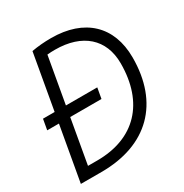

<svg xmlns="http://www.w3.org/2000/svg" viewBox="-164 -830 914 956"><g transform="rotate(-30 293.0 -351.5)"><path d="M15.6 -314.9H83L27.3 0H146C409.7 0 565.4 -154.3 565.4 -416.5C565.4 -596.7 452.6 -703.1 261.7 -703.1C221.7 -703.1 184.1 -699.7 149.4 -693.4L93.3 -375.5H26.4ZM103 -60.1 147.9 -314.9H327.6L338.4 -375.5H158.2L205.1 -641.1C219.7 -642.6 234.9 -643.1 249.5 -643.1C406.2 -643.1 499.5 -560.5 499.5 -420.9C499.5 -193.8 371.6 -60.1 156.2 -60.1Z"/></g></svg>

Font: Cascadia Code NF Light
Style: Italic
Weight: 300
Italic angle: -10°
Monospace: yes
Designer: Aaron Bell
Foundry: Saja Typeworks
Version: Version 2404.023